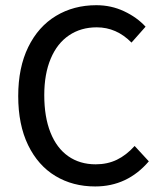

<svg xmlns="http://www.w3.org/2000/svg" viewBox="-20 -687 608 720"><path d="M525.9 -586.9 473.1 -527.3Q417 -584.5 342.8 -584.5Q283.2 -584.5 238.8 -554.4Q194.3 -524.4 170.2 -467Q146 -409.7 146 -330.1Q146 -248.5 169.2 -190.2Q192.4 -131.8 235.8 -101.3Q279.3 -70.8 338.9 -70.8Q382.8 -70.8 418.2 -87.9Q453.6 -105 484.9 -139.6L538.1 -82Q457.5 12.2 336.9 12.2Q252.9 12.2 187.7 -27.1Q122.6 -66.4 85.4 -142.8Q48.3 -219.2 48.3 -326.7Q48.3 -433.6 85.9 -510.5Q123.5 -587.4 189.9 -627.4Q256.3 -667.5 341.3 -667.5Q397 -667.5 445.3 -644.8Q493.7 -622.1 525.9 -586.9Z"/></svg>

Font: Varta SemiBold
Style: Regular
Weight: 600
Designer: Joana Correia, Viktoriya Grabowska, Eben Sorkin
Foundry: Sorkin Type
Version: Version 1.003; ttfautohint (v1.3) -l 8 -r 24 -G 200 -x 12 -H